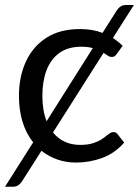

<svg xmlns="http://www.w3.org/2000/svg" viewBox="-32 -628 544 750"><path d="M19 101.5H-12.5L97.5 -72Q42 -142.5 42 -254Q42 -327.5 68.8 -386.5Q95.5 -445.5 148.5 -480Q201.5 -514.5 280.5 -514.5Q330 -514.5 368.5 -499.5L423 -585.5Q430 -596.5 438.8 -602.5Q447.5 -608.5 459.5 -608.5H491L409 -479.5Q429.5 -466.5 447 -449L423.5 -416.5Q419.5 -411 415.5 -408.2Q411.5 -405.5 404.5 -405.5Q398.5 -405.5 393.2 -408.2Q388 -411 381.5 -415.5Q377.5 -418.5 372.5 -421.5L175 -110.5Q215 -62 281 -62Q309.5 -62 329.2 -68Q349 -74 362.2 -82.2Q375.5 -90.5 384.5 -98.5Q392 -104.5 398.2 -108.2Q404.5 -112 410.5 -112Q422 -112 427.5 -103.5L453 -71Q417 -29.5 367.5 -11.2Q318 7 265.5 7Q188.5 7 130 -39L55.5 78Q41 101.5 19 101.5ZM150 -154.5 330.5 -440Q312.5 -445.5 286 -445.5Q233.5 -445.5 199.8 -421Q166 -396.5 149.8 -353.5Q133.5 -310.5 133.5 -254Q133.5 -196.5 150 -154.5Z"/></svg>

Font: Verano Sans
Style: Regular
Weight: 400
Designer: Lukasz Dziedzic with Adam Twardoch and Botio Nikoltchev
Foundry: tyPoland Lukasz Dziedzic
Version: Version 3.001;December 28, 2019;FontCreator 12.0.0.2547 64-b